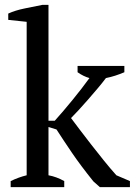

<svg xmlns="http://www.w3.org/2000/svg" viewBox="-20 -772 556 792"><path d="M300 -500H493V-474Q474 -466 455.5 -460Q437 -454 417 -450Q402 -430 382.5 -407Q363 -384 343 -361Q323 -338 304.5 -318Q286 -298 273 -285Q288 -265 309.5 -236.5Q331 -208 356 -176Q381 -144 407.5 -111Q434 -78 460 -49L516 -25V0H392L365 -24Q312 -90 277 -141.5Q242 -193 213 -238L180 -248V-49Q213 -43 245 -25V0H24V-25Q57 -41 90 -49V-682L14 -690V-716Q42 -729 81 -737Q120 -745 155 -752H180V-274H206Q222 -292 241 -314Q260 -336 279 -359.5Q298 -383 316 -406Q334 -429 349 -450Q324 -457 300 -474Z"/></svg>

Font: PTSerif
Style: Regular
Weight: 400
Designer: A.Korolkova, O.Umpeleva, V.Yefimov
Foundry: ParaType Ltd
Version: Version 1.000W OFL; ttfautohint (v1.2) -l 8 -r 50 -G 200 -x 